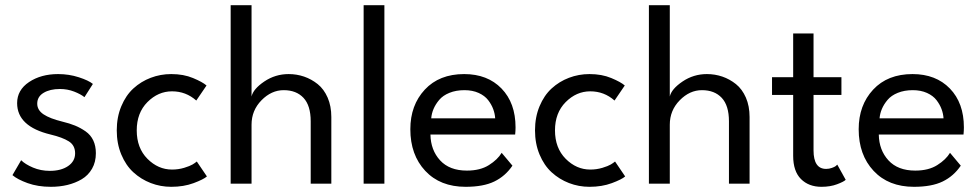

<svg xmlns="http://www.w3.org/2000/svg" viewBox="-20 -708 3779 740"><path d="M204 -422.5Q246 -422.5 283.8 -410.2Q321.5 -398 338 -384.5L305.5 -333.5Q291.5 -345 265.8 -355Q240 -365 211 -365Q172.5 -365 148 -350.2Q123.5 -335.5 123.5 -308.5Q123.5 -283.5 148 -267.2Q172.5 -251 219.5 -239.5Q248.5 -232.5 269.2 -224Q290 -215.5 309.8 -201.8Q329.5 -188 339.5 -166.8Q349.5 -145.5 349.5 -117.5Q349.5 -83.5 334.8 -57.8Q320 -32 295 -17.2Q270 -2.5 240 4.8Q210 12 176 12Q126 12 86.5 -2.2Q47 -16.5 28 -33L61.5 -90.5Q77 -75 107 -62.2Q137 -49.5 172 -49.5Q215.5 -49.5 242.5 -68Q269.5 -86.5 269.5 -117Q269.5 -148 245.2 -163.2Q221 -178.5 175 -189.5Q46 -220.5 46 -310.5Q46 -361 92 -391.8Q138 -422.5 204 -422.5Z M643 -54.5Q667.5 -54.5 689.8 -61.2Q712 -68 722 -74Q732 -80 738.5 -85.5L777.5 -28Q764.5 -16.5 726.2 -2.2Q688 12 640 12Q598.5 12 561 -2.5Q523.5 -17 494.2 -43.8Q465 -70.5 447.5 -112.5Q430 -154.5 430 -205.5Q430 -256.5 447.5 -298.5Q465 -340.5 494.2 -367.2Q523.5 -394 561 -408.2Q598.5 -422.5 640 -422.5Q687.5 -422.5 724 -407.2Q760.5 -392 776 -378.5L736.5 -320.5Q696.5 -356 643 -356Q589.5 -356 548.2 -314.5Q507 -273 507 -205.5Q507 -137.5 548.2 -96Q589.5 -54.5 643 -54.5Z M1092.5 -422.5Q1123.5 -422.5 1152 -412.8Q1180.5 -403 1204.5 -383.8Q1228.5 -364.5 1242.8 -331.8Q1257 -299 1257 -257V0H1177.5V-240.5Q1177.5 -301 1149.8 -330.8Q1122 -360.5 1073.5 -360.5Q1026 -360.5 987.8 -321.5Q949.5 -282.5 949.5 -227.5V0H869V-688H949.5V-336Q956 -365 998.5 -393.8Q1041 -422.5 1092.5 -422.5Z M1461.5 0H1381.5V-688H1461.5Z M1639 -189.5Q1640 -129.5 1676.2 -90Q1712.5 -50.5 1779.5 -50.5Q1831 -50.5 1864.5 -71.8Q1898 -93 1913.5 -119L1955 -69.5Q1927.5 -29 1885.2 -8.5Q1843 12 1774.5 12Q1676.5 12 1619 -49.5Q1561.5 -111 1561.5 -210Q1561.5 -302.5 1617.2 -362.5Q1673 -422.5 1769 -422.5Q1859 -422.5 1913 -366.8Q1967 -311 1967 -217Q1967 -204.5 1965.5 -189.5ZM1888.5 -252Q1887.5 -269.5 1881 -287.2Q1874.5 -305 1861.5 -322Q1848.5 -339 1824.8 -349.8Q1801 -360.5 1770 -360.5Q1737.5 -360.5 1712.2 -350.2Q1687 -340 1672.8 -323Q1658.5 -306 1651 -288.2Q1643.5 -270.5 1642 -252Z M2255 -54.5Q2279.5 -54.5 2301.8 -61.2Q2324 -68 2334 -74Q2344 -80 2350.5 -85.5L2389.5 -28Q2376.5 -16.5 2338.2 -2.2Q2300 12 2252 12Q2210.5 12 2173 -2.5Q2135.5 -17 2106.2 -43.8Q2077 -70.5 2059.5 -112.5Q2042 -154.5 2042 -205.5Q2042 -256.5 2059.5 -298.5Q2077 -340.5 2106.2 -367.2Q2135.5 -394 2173 -408.2Q2210.5 -422.5 2252 -422.5Q2299.5 -422.5 2336 -407.2Q2372.5 -392 2388 -378.5L2348.5 -320.5Q2308.5 -356 2255 -356Q2201.5 -356 2160.2 -314.5Q2119 -273 2119 -205.5Q2119 -137.5 2160.2 -96Q2201.5 -54.5 2255 -54.5Z M2704.5 -422.5Q2735.5 -422.5 2764 -412.8Q2792.5 -403 2816.5 -383.8Q2840.5 -364.5 2854.8 -331.8Q2869 -299 2869 -257V0H2789.5V-240.5Q2789.5 -301 2761.8 -330.8Q2734 -360.5 2685.5 -360.5Q2638 -360.5 2599.8 -321.5Q2561.5 -282.5 2561.5 -227.5V0H2481V-688H2561.5V-336Q2568 -365 2610.5 -393.8Q2653 -422.5 2704.5 -422.5Z M2955.5 -410.5H3037V-579H3115.5V-410.5H3223V-342H3115.5V-128.5Q3115.5 -57 3164 -57Q3175.5 -57 3186 -60.8Q3196.5 -64.5 3200.8 -67.8Q3205 -71 3207 -73.5L3239.5 -15Q3232 -7.5 3206 2.2Q3180 12 3146 12Q3097 12 3067 -18Q3037 -48 3037 -107.5V-342H2955.5Z M3367 -189.5Q3368 -129.5 3404.2 -90Q3440.5 -50.5 3507.5 -50.5Q3559 -50.5 3592.5 -71.8Q3626 -93 3641.5 -119L3683 -69.5Q3655.5 -29 3613.2 -8.5Q3571 12 3502.5 12Q3404.5 12 3347 -49.5Q3289.5 -111 3289.5 -210Q3289.5 -302.5 3345.2 -362.5Q3401 -422.5 3497 -422.5Q3587 -422.5 3641 -366.8Q3695 -311 3695 -217Q3695 -204.5 3693.5 -189.5ZM3616.5 -252Q3615.5 -269.5 3609 -287.2Q3602.5 -305 3589.5 -322Q3576.5 -339 3552.8 -349.8Q3529 -360.5 3498 -360.5Q3465.5 -360.5 3440.2 -350.2Q3415 -340 3400.8 -323Q3386.5 -306 3379 -288.2Q3371.5 -270.5 3370 -252Z"/></svg>

Font: League Spartan
Style: Regular
Weight: 350
Foundry: The League of Moveable Type
Version: Version 2.002